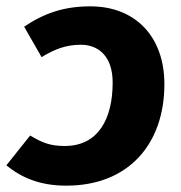

<svg xmlns="http://www.w3.org/2000/svg" viewBox="-42 -568 569 605"><path d="M243 -548C162 -548 100 -528 34 -484L89 -388C130 -413 166 -427 213 -427C266 -427 313 -393 313 -308C313 -194 268 -108 162 -108C115 -108 90 -119 53 -141L-22 -47C25 -9 82 17 167 17C363 17 476 -114 476 -303C476 -453 384 -548 243 -548Z"/></svg>

Font: Fira Sans
Style: Bold Italic
Weight: 700
Italic angle: -8°
Designer: bBox Type GmbH & Carrois Corporate GbR & Edenspiekermann AG
Foundry: bBox Type GmbH & Carrois Corporate GbR & Edenspiekermann AG
Version: Version 4.301;PS 004.301;hotconv 1.0.88;makeotf.lib2.5.64775